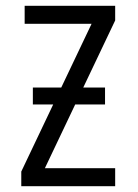

<svg xmlns="http://www.w3.org/2000/svg" viewBox="-20 -645 478 665"><path d="M53.7 -50.8 302.7 -574.2H378.9L129.9 -50.8ZM53.7 -50.8 88.9 -62.5H378.9V0H53.7ZM65.4 -625H378.9V-574.2L343.8 -562.5H65.4ZM93.8 -283.2V-341.8H343.8V-283.2Z"/></svg>

Font: Sudo Var
Style: Regular
Weight: 400
Monospace: yes
Designer: Jens Kutilek
Foundry: Jens Kutilek
Version: Version 0.065;FEAKit 1.0